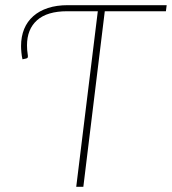

<svg xmlns="http://www.w3.org/2000/svg" viewBox="-20 -723 665 743"><path d="M275 0 358.5 -679.5H240Q162.5 -679.5 123.5 -644.8Q84.5 -610 84.5 -547.5Q84.5 -540 85.2 -529.2Q86 -518.5 87.5 -510.5Q88.5 -505.5 87.5 -501.5Q86.5 -497.5 81 -496.5L67 -493.5Q64 -506 62.8 -520Q61.5 -534 61.5 -545Q61.5 -581.5 73.5 -610.8Q85.5 -640 108.8 -660.5Q132 -681 165.5 -692Q199 -703 242.5 -703H625L622 -679.5H385.5L302.5 0Z"/></svg>

Font: Lato Thin
Style: Italic
Weight: 200
Italic angle: -7°
Designer: Lukasz Dziedzic
Foundry: tyPoland Lukasz Dziedzic
Version: Version 2.007; 2014-02-27